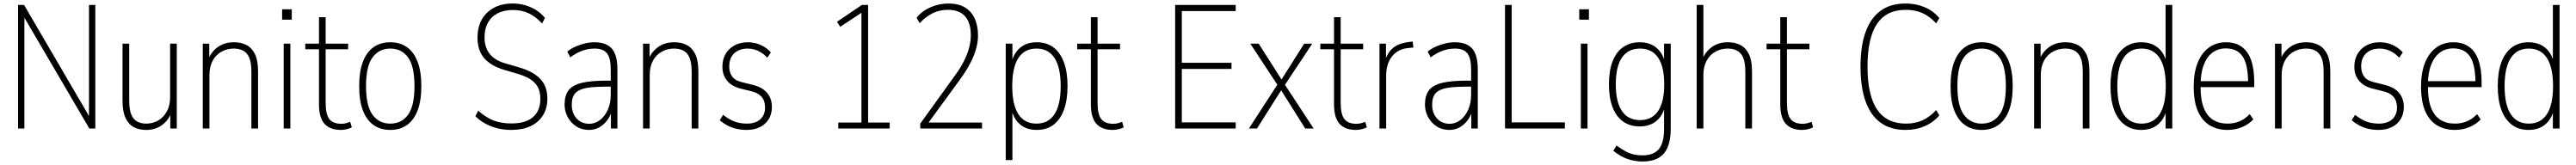

<svg xmlns="http://www.w3.org/2000/svg" viewBox="-20 -733 14674 941"><path d="M83 0V-705H117L507 -37H487V-705H523V0H489L98 -668H119V0Z M812 8Q772 8 742 -8Q712 -24 695 -60.5Q678 -97 678 -157V-484H716V-160Q716 -108 728 -79.5Q740 -51 762 -39.5Q784 -28 813 -28Q851 -28 881.5 -46Q912 -64 930.5 -97.5Q949 -131 949 -179V-484H987V0H950V-99H959Q944 -52 906 -22Q868 8 812 8Z M1135 0V-484H1172V-385H1163Q1178 -432 1217 -462Q1256 -492 1313 -492Q1354 -492 1384.5 -476Q1415 -460 1432.5 -424Q1450 -388 1450 -327V0H1412V-324Q1412 -376 1399.5 -404.5Q1387 -433 1364.5 -444.5Q1342 -456 1312 -456Q1274 -456 1242 -438.5Q1210 -421 1191.5 -387Q1173 -353 1173 -305V0Z M1587 -621V-680H1642V-621ZM1596 0V-484H1634V0Z M1922 8Q1860 8 1828.5 -27Q1797 -62 1797 -138V-452H1719V-484H1797V-635H1835V-484H1963V-452H1835V-147Q1835 -81 1856 -54Q1877 -27 1925 -27Q1939 -27 1952 -30.5Q1965 -34 1975 -38L1984 -7Q1977 -2 1958 3Q1939 8 1922 8Z M2203 8Q2148 8 2108.5 -19.5Q2069 -47 2047.5 -102.5Q2026 -158 2026 -242Q2026 -326 2047.5 -381.5Q2069 -437 2108.5 -464.5Q2148 -492 2203 -492Q2258 -492 2297.5 -464.5Q2337 -437 2358.5 -381.5Q2380 -326 2380 -242Q2380 -158 2358.5 -102.5Q2337 -47 2297.5 -19.5Q2258 8 2203 8ZM2203 -28Q2268 -28 2304.5 -78.5Q2341 -129 2341 -242Q2341 -355 2304.5 -405.5Q2268 -456 2203 -456Q2139 -456 2102 -405.5Q2065 -355 2065 -242Q2065 -129 2102 -78.5Q2139 -28 2203 -28Z M2892 8Q2852 8 2815 -1Q2778 -10 2745.5 -27.5Q2713 -45 2688 -70L2704 -102Q2732 -77 2761 -60.5Q2790 -44 2823 -36.5Q2856 -29 2894 -29Q2974 -29 3016 -65Q3058 -101 3058 -170Q3058 -207 3045 -233.5Q3032 -260 3004 -279Q2976 -298 2932 -311L2851 -335Q2775 -358 2737.5 -402Q2700 -446 2700 -518Q2700 -578 2724.5 -621.5Q2749 -665 2794 -689Q2839 -713 2900 -713Q2937 -713 2970.5 -703.5Q3004 -694 3033 -676Q3062 -658 3084 -631L3068 -599Q3031 -639 2991 -657.5Q2951 -676 2902 -676Q2852 -676 2815.5 -657.5Q2779 -639 2759.5 -604Q2740 -569 2740 -520Q2740 -464 2768.5 -427Q2797 -390 2854 -373L2936 -349Q3019 -325 3058.5 -282Q3098 -239 3098 -171Q3098 -116 3073 -75.5Q3048 -35 3002 -13.5Q2956 8 2892 8Z M3335 8Q3293 8 3261.5 -13Q3230 -34 3213 -67Q3196 -100 3196 -136Q3196 -187 3218 -217Q3240 -247 3292 -260Q3344 -273 3434 -273H3468V-239H3436Q3377 -239 3338 -234Q3299 -229 3277 -217Q3255 -205 3246 -185Q3237 -165 3237 -136Q3237 -87 3265 -57Q3293 -27 3337 -27Q3369 -27 3397 -48Q3425 -69 3442 -106.5Q3459 -144 3459 -193V-337Q3459 -400 3438 -428Q3417 -456 3367 -456Q3333 -456 3299 -444.5Q3265 -433 3229 -406L3211 -439Q3233 -456 3259 -467.5Q3285 -479 3312.5 -485.5Q3340 -492 3366 -492Q3412 -492 3441 -475.5Q3470 -459 3483.5 -425Q3497 -391 3497 -338V0H3460V-114H3469Q3460 -76 3440 -48.5Q3420 -21 3393 -6.5Q3366 8 3335 8Z M3643 0V-484H3680V-385H3671Q3686 -432 3725 -462Q3764 -492 3821 -492Q3862 -492 3892.5 -476Q3923 -460 3940.5 -424Q3958 -388 3958 -327V0H3920V-324Q3920 -376 3907.5 -404.5Q3895 -433 3872.5 -444.5Q3850 -456 3820 -456Q3782 -456 3750 -438.5Q3718 -421 3699.5 -387Q3681 -353 3681 -305V0Z M4233 8Q4203 8 4175 1.5Q4147 -5 4123.5 -17.5Q4100 -30 4080 -47L4099 -78Q4122 -60 4143.5 -49Q4165 -38 4187.5 -33Q4210 -28 4235 -28Q4283 -28 4310.5 -52.5Q4338 -77 4338 -120Q4338 -158 4318.5 -180.5Q4299 -203 4262 -212L4198 -228Q4147 -241 4121 -273.5Q4095 -306 4095 -352Q4095 -395 4113.5 -426Q4132 -457 4164.5 -474.5Q4197 -492 4239 -492Q4264 -492 4288 -485.5Q4312 -479 4333 -466Q4354 -453 4371 -434L4351 -404Q4333 -423 4315 -434Q4297 -445 4278.5 -450.5Q4260 -456 4240 -456Q4192 -456 4163 -429.5Q4134 -403 4134 -354Q4134 -320 4150.5 -297Q4167 -274 4204 -265L4268 -249Q4324 -235 4350.5 -202.5Q4377 -170 4377 -123Q4377 -84 4359.5 -54.5Q4342 -25 4309.5 -8.5Q4277 8 4233 8Z M4755 0V-34H4887V-672H4905L4766 -580L4748 -609L4890 -705H4925V-34H5048V0Z M5222 0V-28L5423 -307Q5448 -341 5467.5 -378Q5487 -415 5498.5 -454Q5510 -493 5510 -532Q5510 -603 5477.5 -640Q5445 -677 5379 -677Q5333 -677 5293.5 -658Q5254 -639 5219 -601L5201 -632Q5231 -670 5280.5 -691.5Q5330 -713 5384 -713Q5438 -713 5475 -691.5Q5512 -670 5531.5 -629Q5551 -588 5551 -531Q5551 -500 5543.5 -468Q5536 -436 5522 -404Q5508 -372 5489 -340.5Q5470 -309 5448 -279L5260 -21V-34H5574V0Z M5709 180V-484H5747V-363H5738Q5752 -427 5789.5 -459.5Q5827 -492 5886 -492Q5942 -492 5981 -462.5Q6020 -433 6040.5 -377.5Q6061 -322 6061 -242Q6061 -163 6040.5 -107Q6020 -51 5981 -21.5Q5942 8 5886 8Q5827 8 5789.5 -24.5Q5752 -57 5738 -121H5747V180ZM5884 -28Q5952 -28 5987 -82Q6022 -136 6022 -242Q6022 -348 5987 -402Q5952 -456 5884 -456Q5816 -456 5781 -402Q5746 -348 5746 -242Q5746 -136 5781 -82Q5816 -28 5884 -28Z M6319 8Q6257 8 6225.5 -27Q6194 -62 6194 -138V-452H6116V-484H6194V-635H6232V-484H6360V-452H6232V-147Q6232 -81 6253 -54Q6274 -27 6322 -27Q6336 -27 6349 -30.5Q6362 -34 6372 -38L6381 -7Q6374 -2 6355 3Q6336 8 6319 8Z M6674 0V-705H7019V-670H6712V-375H6995V-340H6712V-35H7019V0Z M7094 0 7264 -262V-238L7102 -484H7150L7288 -267H7272L7409 -484H7455L7294 -241V-258L7463 0H7415L7271 -229H7285L7140 0Z M7704 8Q7642 8 7610.5 -27Q7579 -62 7579 -138V-452H7501V-484H7579V-635H7617V-484H7745V-452H7617V-147Q7617 -81 7638 -54Q7659 -27 7707 -27Q7721 -27 7734 -30.5Q7747 -34 7757 -38L7766 -7Q7759 -2 7740 3Q7721 8 7704 8Z M7838 0V-484H7875V-379H7867Q7882 -432 7915 -459.5Q7948 -487 8009 -494L8027 -496L8031 -462L8001 -459Q7942 -453 7909 -411Q7876 -369 7876 -300V0Z M8236 8Q8194 8 8162.5 -13Q8131 -34 8114 -67Q8097 -100 8097 -136Q8097 -187 8119 -217Q8141 -247 8193 -260Q8245 -273 8335 -273H8369V-239H8337Q8278 -239 8239 -234Q8200 -229 8178 -217Q8156 -205 8147 -185Q8138 -165 8138 -136Q8138 -87 8166 -57Q8194 -27 8238 -27Q8270 -27 8298 -48Q8326 -69 8343 -106.5Q8360 -144 8360 -193V-337Q8360 -400 8339 -428Q8318 -456 8268 -456Q8234 -456 8200 -444.5Q8166 -433 8130 -406L8112 -439Q8134 -456 8160 -467.5Q8186 -479 8213.5 -485.5Q8241 -492 8267 -492Q8313 -492 8342 -475.5Q8371 -459 8384.5 -425Q8398 -391 8398 -338V0H8361V-114H8370Q8361 -76 8341 -48.5Q8321 -21 8294 -6.5Q8267 8 8236 8Z M8553 0V-705H8591V-35H8894V0Z M8976 -621V-680H9031V-621ZM8985 0V-484H9023V0Z M9336 188Q9290 188 9249 173Q9208 158 9170 127L9188 97Q9216 117 9239 129.5Q9262 142 9285.5 147.5Q9309 153 9336 153Q9400 153 9429.5 117Q9459 81 9459 3V-141H9468Q9455 -77 9417 -44.5Q9379 -12 9320 -12Q9265 -12 9225.5 -40Q9186 -68 9165.5 -122Q9145 -176 9145 -252Q9145 -329 9165.5 -382.5Q9186 -436 9225.5 -464Q9265 -492 9320 -492Q9379 -492 9417 -459.5Q9455 -427 9468 -363H9459V-484H9497V3Q9497 65 9479.5 106.5Q9462 148 9426.5 168Q9391 188 9336 188ZM9322 -48Q9390 -48 9425 -100Q9460 -152 9460 -252Q9460 -353 9425 -404.5Q9390 -456 9322 -456Q9254 -456 9219 -404.5Q9184 -353 9184 -252Q9184 -152 9219 -100Q9254 -48 9322 -48Z M9645 0V-705H9683V-385H9674Q9689 -432 9727.5 -462Q9766 -492 9823 -492Q9864 -492 9894.5 -476Q9925 -460 9942.5 -424Q9960 -388 9960 -327V0H9922V-324Q9922 -376 9909.5 -404.5Q9897 -433 9874.5 -444.5Q9852 -456 9822 -456Q9784 -456 9752 -438.5Q9720 -421 9701.5 -387Q9683 -353 9683 -305V0Z M10246 8Q10184 8 10152.5 -27Q10121 -62 10121 -138V-452H10043V-484H10121V-635H10159V-484H10287V-452H10159V-147Q10159 -81 10180 -54Q10201 -27 10249 -27Q10263 -27 10276 -30.5Q10289 -34 10299 -38L10308 -7Q10301 -2 10282 3Q10263 8 10246 8Z M10834 8Q10750 8 10693 -33Q10636 -74 10607 -154.5Q10578 -235 10578 -352Q10578 -470 10607 -550.5Q10636 -631 10693 -672Q10750 -713 10834 -713Q10894 -713 10943.5 -692Q10993 -671 11027 -630L11009 -600Q10972 -640 10930.5 -658.5Q10889 -677 10836 -677Q10726 -677 10672 -597Q10618 -517 10618 -353Q10618 -189 10672.5 -108.5Q10727 -28 10837 -28Q10889 -28 10930.5 -46.5Q10972 -65 11009 -105L11027 -75Q10993 -35 10943.5 -13.5Q10894 8 10834 8Z M11268 8Q11213 8 11173.5 -19.5Q11134 -47 11112.5 -102.5Q11091 -158 11091 -242Q11091 -326 11112.5 -381.5Q11134 -437 11173.5 -464.5Q11213 -492 11268 -492Q11323 -492 11362.5 -464.5Q11402 -437 11423.5 -381.5Q11445 -326 11445 -242Q11445 -158 11423.5 -102.5Q11402 -47 11362.5 -19.5Q11323 8 11268 8ZM11268 -28Q11333 -28 11369.5 -78.5Q11406 -129 11406 -242Q11406 -355 11369.5 -405.5Q11333 -456 11268 -456Q11204 -456 11167 -405.5Q11130 -355 11130 -242Q11130 -129 11167 -78.5Q11204 -28 11268 -28Z M11567 0V-484H11604V-385H11595Q11610 -432 11649 -462Q11688 -492 11745 -492Q11786 -492 11816.5 -476Q11847 -460 11864.5 -424Q11882 -388 11882 -327V0H11844V-324Q11844 -376 11831.5 -404.5Q11819 -433 11796.5 -444.5Q11774 -456 11744 -456Q11706 -456 11674 -438.5Q11642 -421 11623.5 -387Q11605 -353 11605 -305V0Z M12177 8Q12122 8 12082.5 -21.5Q12043 -51 12022.5 -107Q12002 -163 12002 -242Q12002 -322 12022.5 -377.5Q12043 -433 12082.5 -462.5Q12122 -492 12177 -492Q12236 -492 12274 -459.5Q12312 -427 12325 -363H12316V-705H12354V0H12316V-121H12325Q12312 -57 12274 -24.5Q12236 8 12177 8ZM12179 -28Q12247 -28 12282 -82Q12317 -136 12317 -242Q12317 -348 12282 -402Q12247 -456 12179 -456Q12111 -456 12076 -402Q12041 -348 12041 -242Q12041 -136 12076 -82Q12111 -28 12179 -28Z M12669 8Q12611 8 12567.5 -18Q12524 -44 12500 -98.5Q12476 -153 12476 -240Q12476 -319 12498.5 -375Q12521 -431 12562.5 -461.5Q12604 -492 12660 -492Q12713 -492 12749 -466.5Q12785 -441 12803 -390Q12821 -339 12821 -264V-236H12502V-270H12799L12786 -258Q12786 -364 12755 -410.5Q12724 -457 12659 -457Q12615 -457 12582.5 -432.5Q12550 -408 12532.5 -361Q12515 -314 12515 -244V-239Q12515 -164 12533.5 -117.5Q12552 -71 12586.5 -49.5Q12621 -28 12669 -28Q12704 -28 12735.5 -40.5Q12767 -53 12795 -82L12816 -52Q12788 -23 12750 -7.5Q12712 8 12669 8Z M12939 0V-484H12976V-385H12967Q12982 -432 13021 -462Q13060 -492 13117 -492Q13158 -492 13188.5 -476Q13219 -460 13236.5 -424Q13254 -388 13254 -327V0H13216V-324Q13216 -376 13203.5 -404.5Q13191 -433 13168.5 -444.5Q13146 -456 13116 -456Q13078 -456 13046 -438.5Q13014 -421 12995.5 -387Q12977 -353 12977 -305V0Z M13529 8Q13499 8 13471 1.5Q13443 -5 13419.5 -17.5Q13396 -30 13376 -47L13395 -78Q13418 -60 13439.5 -49Q13461 -38 13483.5 -33Q13506 -28 13531 -28Q13579 -28 13606.5 -52.5Q13634 -77 13634 -120Q13634 -158 13614.5 -180.5Q13595 -203 13558 -212L13494 -228Q13443 -241 13417 -273.5Q13391 -306 13391 -352Q13391 -395 13409.5 -426Q13428 -457 13460.5 -474.5Q13493 -492 13535 -492Q13560 -492 13584 -485.5Q13608 -479 13629 -466Q13650 -453 13667 -434L13647 -404Q13629 -423 13611 -434Q13593 -445 13574.5 -450.5Q13556 -456 13536 -456Q13488 -456 13459 -429.5Q13430 -403 13430 -354Q13430 -320 13446.5 -297Q13463 -274 13500 -265L13564 -249Q13620 -235 13646.5 -202.5Q13673 -170 13673 -123Q13673 -84 13655.5 -54.5Q13638 -25 13605.5 -8.5Q13573 8 13529 8Z M13964 8Q13906 8 13862.5 -18Q13819 -44 13795 -98.5Q13771 -153 13771 -240Q13771 -319 13793.5 -375Q13816 -431 13857.5 -461.5Q13899 -492 13955 -492Q14008 -492 14044 -466.5Q14080 -441 14098 -390Q14116 -339 14116 -264V-236H13797V-270H14094L14081 -258Q14081 -364 14050 -410.5Q14019 -457 13954 -457Q13910 -457 13877.5 -432.5Q13845 -408 13827.5 -361Q13810 -314 13810 -244V-239Q13810 -164 13828.5 -117.5Q13847 -71 13881.5 -49.5Q13916 -28 13964 -28Q13999 -28 14030.5 -40.5Q14062 -53 14090 -82L14111 -52Q14083 -23 14045 -7.5Q14007 8 13964 8Z M14383 8Q14328 8 14288.5 -21.5Q14249 -51 14228.5 -107Q14208 -163 14208 -242Q14208 -322 14228.5 -377.5Q14249 -433 14288.5 -462.5Q14328 -492 14383 -492Q14442 -492 14480 -459.5Q14518 -427 14531 -363H14522V-705H14560V0H14522V-121H14531Q14518 -57 14480 -24.5Q14442 8 14383 8ZM14385 -28Q14453 -28 14488 -82Q14523 -136 14523 -242Q14523 -348 14488 -402Q14453 -456 14385 -456Q14317 -456 14282 -402Q14247 -348 14247 -242Q14247 -136 14282 -82Q14317 -28 14385 -28Z"/></svg>

Font: Nunito Sans 12pt ExtraLight Condensed
Style: Regular
Weight: 200
Width: 3
Version: Version 3.101;gftools[0.9.27]